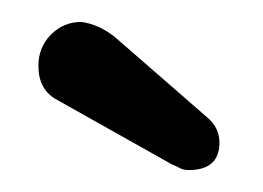

<svg xmlns="http://www.w3.org/2000/svg" viewBox="-20 -495 240 175"><path d="M170 -387Q180 -378 180 -365Q180 -340 152 -340Q147 -340 143.5 -342Q140 -344 137 -345L32 -404Q15 -413 15 -435Q15 -452 26.5 -463.5Q38 -475 54 -475Q70 -473 85 -461Z"/></svg>

Font: Dongle
Style: Bold
Weight: 700
Designer: Yanghee Ryu
Foundry: Yanghee Ryu
Version: Version 2.000